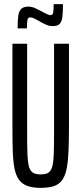

<svg xmlns="http://www.w3.org/2000/svg" viewBox="-20 -899 392 927"><path d="M177 8Q137 8 111.5 -1.5Q86 -11 71 -32Q56 -53 49.5 -88Q43 -123 41.5 -174Q40 -225 40 -295V-688H111V-258Q111 -194 112.5 -154.5Q114 -115 120 -94Q126 -73 139.5 -65Q153 -57 177 -57Q200 -57 213 -65Q226 -73 232 -94Q238 -115 239.5 -154.5Q241 -194 241 -258V-688H313V-295Q313 -225 311 -174Q309 -123 302.5 -88Q296 -53 281.5 -31.5Q267 -10 242 -1Q217 8 177 8ZM65 -762Q65 -801 68.5 -824Q72 -847 83.5 -857Q95 -867 117 -867Q134 -867 150 -859.5Q166 -852 181 -844Q194 -837 205 -831.5Q216 -826 224 -826Q235 -826 237 -839Q239 -852 239 -879H284Q284 -839 281 -816Q278 -793 267.5 -783Q257 -773 234 -773Q218 -773 203 -779.5Q188 -786 173 -795Q160 -802 148 -808.5Q136 -815 125 -815Q115 -815 112.5 -803Q110 -791 110 -762Z"/></svg>

Font: Saira UltraCondensed Medium
Style: Regular
Weight: 500
Width: 1
Designer: Hector Gatti with collaboration of the Omnibus-Type team
Foundry: Omnibus-Type
Version: Version 1.101